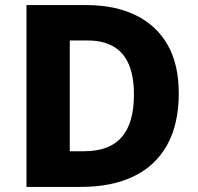

<svg xmlns="http://www.w3.org/2000/svg" viewBox="-20 -734 777 754"><path d="M682 -368Q682 -246 636 -164Q590 -82 504 -41Q418 0 299 0H84V-714H319Q432 -714 513.5 -674Q595 -634 638.5 -557.5Q682 -481 682 -368ZM506 -362Q506 -435 485.5 -482Q465 -529 424.5 -552Q384 -575 324 -575H254V-140H309Q410 -140 458 -195.5Q506 -251 506 -362Z"/></svg>

Font: Noto Sans Devanagari ExtraBold
Style: Regular
Weight: 800
Version: Version 2.003